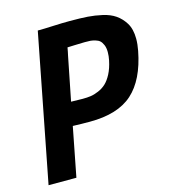

<svg xmlns="http://www.w3.org/2000/svg" viewBox="-99 -730 732 813"><g transform="rotate(-15 266.5 -324.0)"><path d="M398.4 -443.8Q402.3 -461.9 402.3 -480Q402.3 -498.5 396.7 -511.5Q391.1 -524.4 384 -530.8Q377 -537.1 364.3 -540.8Q351.6 -544.4 343 -544.9Q334.5 -545.4 320.8 -545.4H316.4Q299.3 -545.4 274.2 -544.2Q249 -543 242.7 -543Q241.7 -537.1 239.5 -525.6Q237.3 -514.2 235.8 -508.3L197.8 -316.9Q232.9 -315.9 248.5 -315.9Q268.1 -315.9 283.9 -318.1Q299.8 -320.3 318.8 -328.4Q337.9 -336.4 352.3 -349.9Q366.7 -363.3 379.2 -387.2Q391.6 -411.1 398.4 -443.8ZM136.2 0H14.2Q35.2 -107.4 76.9 -322.3Q118.7 -537.1 139.6 -644.5Q167.5 -644.5 207.8 -646.5Q248 -648.4 281.2 -648.4Q328.6 -648.4 359.4 -646.2Q390.1 -644 422.6 -636.7Q455.1 -629.4 477.8 -613.8Q500.5 -598.1 516.1 -573.2Q533.2 -545.9 533.2 -502.9Q533.2 -479 527.8 -451.2Q504.4 -329.6 440.2 -272Q376 -214.4 252.9 -214.4Q217.8 -214.4 178.2 -215.8Q160.6 -124 136.2 0Z"/></g></svg>

Font: Fantasque Sans Mono
Style: Bold Italic
Weight: 700
Italic angle: -11°
Monospace: yes
Designer: Jany Belluz
Version: Version 1.7.1